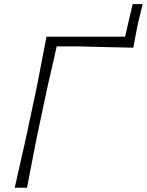

<svg xmlns="http://www.w3.org/2000/svg" viewBox="-20 -886 693 906"><path d="M49.5 0Q63 -61 75.8 -116.5Q88.5 -172 103 -237.5L153 -472.5Q166 -540.5 177 -597Q188 -653.5 199.5 -713H570L606 -866.5H653Q647 -842.5 641.2 -817.5Q635.5 -792.5 629.5 -768.5Q624.5 -743 619.5 -716.8Q614.5 -690.5 609 -661Q559.5 -662 493 -663.5Q426.5 -665 352 -667H247.5Q236.5 -618 225.8 -570.8Q215 -523.5 202.5 -469L153.5 -237.5Q140 -169.5 129.5 -114.8Q119 -60 107.5 0Z"/></svg>

Font: Commissioner Loud ExtraLight
Style: Italic
Weight: 200
Italic angle: -12°
Designer: Kostas Bartsokas
Foundry: Kostas Bartsokas
Version: Version 1.000; ttfautohint (v1.8.3)